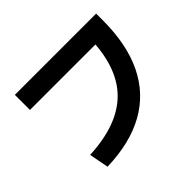

<svg xmlns="http://www.w3.org/2000/svg" viewBox="-154 -965 1188 1188"><g transform="rotate(-45 440.0 -371.0)"><path d="M156.7 -138.9Q415.6 -151.1 540.6 -282.2Q665.6 -413.3 665.6 -672.2L732.2 -598.9H90V-731.1H801.1V-672.2Q801.1 -462.2 730.6 -316.7Q660 -171.1 521.7 -93.9Q383.3 -16.7 181.1 -11.1Z"/></g></svg>

Font: Paperlogy 7 Bold
Style: Regular
Weight: 700
Designer: redesigned by Lee Juim, glyphs from Gmarket Sans & Montserrat
Foundry: PT&
Version: Version 1.001